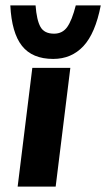

<svg xmlns="http://www.w3.org/2000/svg" viewBox="-20 -687 391 707"><path d="M239 -437 185 0H45L99 -437ZM18 -667H111Q115 -613 129 -588Q143 -563 179 -563Q210 -563 227.5 -587.5Q245 -612 259 -667H351Q331 -564 287 -517Q243 -470 176 -470Q99 -470 61 -518Q23 -566 18 -667Z"/></svg>

Font: Josefin Sans
Style: Bold Italic
Weight: 700
Italic angle: -7°
Designer: Santiago Orozco
Foundry: Typemade
Version: Version 2.000